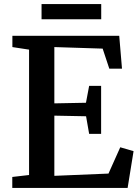

<svg xmlns="http://www.w3.org/2000/svg" viewBox="-20 -918 682 938"><path d="M122 -63V-675.5L40.5 -688V-743H562.5L576 -582.5H514L481.5 -680.5L245.5 -688V-413L400 -416L415.5 -498.5H474V-264H415.5L400.5 -350L245.5 -353V-59L510 -70L567.5 -198.5L632.5 -179.5L603.5 0H40V-53.5ZM474.5 -898V-824H183V-898Z"/></svg>

Font: Merriweather SemiBold
Style: Regular
Weight: 600
Version: Version 2.100